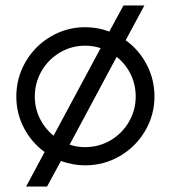

<svg xmlns="http://www.w3.org/2000/svg" viewBox="-20 -603 628 706"><path d="M548 -248Q548 -180 513.5 -121.5Q479 -63 420.5 -29Q362 5 293 5Q249 5 204 -11L153 83H76L144 -44Q96 -79 68 -132.5Q40 -186 40 -248Q40 -317 74 -375.5Q108 -434 166.5 -468.5Q225 -503 293 -503Q339 -503 382 -487L434 -583H511L442 -455Q491 -420 519.5 -365.5Q548 -311 548 -248ZM177 -104 350 -426Q323 -435 293 -435Q243 -435 200.5 -410Q158 -385 133 -342Q108 -299 108 -248Q108 -205 126.5 -167.5Q145 -130 177 -104ZM479 -248Q479 -292 460.5 -330Q442 -368 409 -394L236 -71Q263 -62 293 -62Q344 -62 386.5 -87Q429 -112 454 -155Q479 -198 479 -248Z"/></svg>

Font: Sulphur Point
Style: Regular
Weight: 400
Designer: Noponies / Dale Sattler
Foundry: Noponies
Version: Version 1.000; ttfautohint (v1.8)